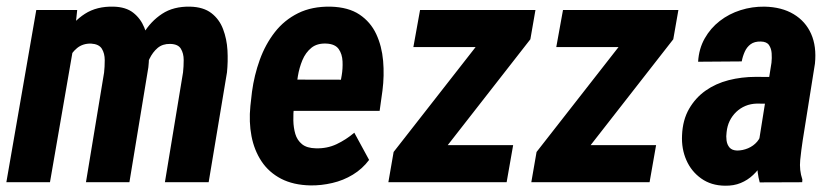

<svg xmlns="http://www.w3.org/2000/svg" viewBox="-21 -559 2559 589"><path d="M203.6 -411.6 132.3 0H-1.5L90.3 -528.3H215.8ZM163.6 -282.2 128.4 -280.8Q132.8 -323.2 145.3 -369.1Q157.7 -415 180.4 -454.1Q203.1 -493.2 239.5 -516.6Q275.9 -540 327.6 -538.6Q365.2 -537.6 387.7 -520Q410.2 -502.4 421.6 -474.6Q433.1 -446.8 435.3 -414.8Q437.5 -382.8 434.1 -352.5L376 0H242.7L298.3 -336.4Q300.3 -354 300.3 -374.5Q300.3 -395 291.5 -409.4Q282.7 -423.8 258.3 -425.3Q232.9 -425.8 215.3 -411.4Q197.8 -397 187.5 -374Q177.2 -351.1 171.6 -326.4Q166 -301.8 163.6 -282.2ZM415 -295.9 370.6 -288.6Q374 -329.6 385.3 -374Q396.5 -418.5 418.9 -456.1Q441.4 -493.7 476.3 -516.6Q511.2 -539.6 562 -538.6Q603 -537.6 627.4 -518.8Q651.9 -500 663.3 -469.7Q674.8 -439.5 676.8 -404.8Q678.7 -370.1 675.3 -336.9L619.1 0H484.9L540.5 -336.9Q542.5 -355 542.5 -375Q542.5 -395 533.9 -409.4Q525.4 -423.8 501 -424.3Q478 -424.8 462.6 -411.9Q447.3 -398.9 437.5 -378.4Q427.7 -357.9 422.6 -335.7Q417.5 -313.5 415 -295.9Z M931.6 9.8Q878.9 8.8 841.3 -10.7Q803.7 -30.3 781.2 -64.2Q758.8 -98.1 750.5 -141.4Q742.2 -184.6 747.1 -233.9L752 -277.3Q758.8 -328.1 775.9 -375.5Q793 -422.9 822 -460.2Q851.1 -497.6 893.6 -518.6Q936 -539.6 993.2 -538.6Q1047.9 -537.1 1081.8 -514.4Q1115.7 -491.7 1133.1 -454.6Q1150.4 -417.5 1154.3 -372.3Q1158.2 -327.1 1152.3 -281.2L1143.6 -218.8H799.3L816.4 -314.9L1024.9 -314.5L1027.3 -328.1Q1030.8 -348.6 1029.8 -370.8Q1028.8 -393.1 1018.1 -408.4Q1007.3 -423.8 981 -425.3Q952.1 -426.8 934.3 -412.4Q916.5 -397.9 906.7 -374.5Q897 -351.1 892.8 -325.4Q888.7 -299.8 886.2 -277.3L880.9 -233.4Q878.4 -211.4 878.9 -189.2Q879.4 -167 885 -147.9Q890.6 -128.9 905.5 -116.7Q920.4 -104.5 948.2 -104Q982.4 -103 1011.5 -116.7Q1040.5 -130.4 1065.9 -151.9L1111.3 -68.4Q1090.8 -41 1061.5 -23.2Q1032.2 -5.4 998.3 2.4Q964.4 10.3 931.6 9.8Z M1553.2 -113.8 1533.2 0H1206.5L1227.1 -113.8ZM1606 -438.5 1263.7 0H1170.4L1186.5 -92.8L1526.9 -528.3H1621.6ZM1575.2 -528.3 1554.7 -414.6H1247.1L1267.6 -528.3Z M1991.7 -113.8 1971.7 0H1645L1665.5 -113.8ZM2044.4 -438.5 1702.1 0H1608.9L1625 -92.8L1965.3 -528.3H2060.1ZM2013.7 -528.3 1993.2 -414.6H1685.5L1706.1 -528.3Z M2306.6 -121.6 2345.7 -366.7Q2347.2 -380.9 2346.2 -395.5Q2345.2 -410.2 2338.1 -420.7Q2331.1 -431.2 2313 -431.6Q2293.5 -432.1 2281.7 -423.3Q2270 -414.6 2263.7 -400.4Q2257.3 -386.2 2254.4 -370.6L2120.6 -369.6Q2123 -409.7 2140.9 -441.2Q2158.7 -472.7 2187 -494.6Q2215.3 -516.6 2250.7 -527.8Q2286.1 -539.1 2324.2 -538.6Q2377 -537.6 2413.6 -515.6Q2450.2 -493.7 2467.3 -455.1Q2484.4 -416.5 2479 -363.8L2441.4 -127.9Q2437 -99.1 2433.8 -68.1Q2430.7 -37.1 2440.4 -8.3L2439.9 0L2309.6 0.5Q2301.3 -29.3 2302 -60.3Q2302.7 -91.3 2306.6 -121.6ZM2357.9 -322.8 2344.2 -240.7 2300.8 -241.2Q2281.7 -240.7 2265.9 -234.1Q2250 -227.5 2237.5 -215.6Q2225.1 -203.6 2217.5 -188.2Q2210 -172.9 2208 -153.8Q2206.1 -141.1 2207.8 -128.2Q2209.5 -115.2 2217 -106.4Q2224.6 -97.7 2240.2 -97.2Q2257.3 -97.2 2273.9 -104.2Q2290.5 -111.3 2301.8 -124.5Q2313 -137.7 2314.9 -155.3L2339.4 -100.6Q2331.1 -78.6 2318.6 -58.3Q2306.2 -38.1 2289.3 -22.2Q2272.5 -6.3 2251.2 2.4Q2230 11.2 2203.1 10.7Q2160.6 10.3 2130.1 -11.5Q2099.6 -33.2 2084.5 -67.9Q2069.3 -102.5 2071.3 -144Q2073.2 -190.9 2092.8 -224.9Q2112.3 -258.8 2143.3 -280.8Q2174.3 -302.7 2214.1 -313Q2253.9 -323.2 2297.4 -323.2Z"/></svg>

Font: Roboto Condensed
Style: Bold Italic
Weight: 700
Italic angle: -12°
Designer: Christian Robertson
Foundry: Google
Version: Version 3.0